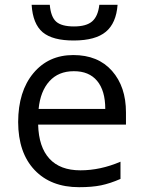

<svg xmlns="http://www.w3.org/2000/svg" viewBox="-20 -776 601 806"><path d="M289.6 -477.1Q225.6 -477.1 187.5 -435.1Q149.4 -393.1 142.1 -318.8H421.9Q421.9 -395.5 387.7 -436.5Q353.5 -477.5 289.6 -477.1ZM312 9.8Q193.4 9.8 125 -62.5Q56.6 -134.8 56.2 -263.7Q56.6 -392.6 120.1 -468.8Q183.6 -544.9 287.6 -544.9Q391.6 -544.9 450.2 -478.5Q508.8 -412.1 508.8 -304.2V-252.9H140.1Q142.6 -158.7 187.5 -109.9Q232.4 -61 317.4 -61Q401.4 -61 485.8 -97.2V-24.9Q442.4 -5.9 404.3 2Q366.2 9.8 312 9.8ZM159.2 -640.6Q117.7 -675.8 112.8 -755.9H189Q193.4 -705.1 215.8 -685.1Q238.3 -665 290.5 -665Q342.8 -665 367.2 -686.5Q391.6 -708 397 -755.9H473.6Q467.8 -678.7 424.3 -642.6Q380.9 -606.4 291 -606Q201.2 -605.5 159.2 -640.6Z"/></svg>

Font: OpenSans-Regular
Style: Regular
Weight: 400
Foundry: Ascender Corporation
Version: Version 1.10